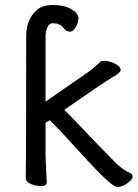

<svg xmlns="http://www.w3.org/2000/svg" viewBox="-20 -736 556 776"><path d="M308.1 -115.2Q227.1 -205.1 181.2 -250L164.1 -240.2V-106L168.9 0Q168.9 16.1 145 16.1Q126 16.1 105 7.6Q84 -1 84 -18.1Q85.9 -106 85.9 -589.8Q85.9 -655.8 126 -692.9Q148.9 -715.8 193.8 -715.8Q237.8 -715.8 267.3 -699.5Q296.9 -683.1 296.9 -663.1Q296.9 -644 285.9 -626Q274.9 -607.9 262.2 -607.9Q248 -607.9 235.1 -625Q222.2 -642.1 191.9 -642.1Q179.2 -642.1 171.6 -625.5Q164.1 -608.9 164.1 -589.8V-325.2L342.8 -449.2Q357.9 -460 381.8 -482.9Q387.2 -490.2 401.9 -490.2Q415 -490.2 430.2 -484.9Q467.8 -471.2 467.8 -452.1Q467.8 -442.9 433.3 -422.9Q398.9 -402.8 239.7 -292Q264.2 -269 302.5 -228Q340.8 -187 380.9 -146Q420.9 -105 452.1 -73.2Q481 -46.9 506.8 -36.1Q516.1 -32.2 516.1 -22Q516.1 -13.2 503.9 -2.9Q478 20 454.1 20Q430.2 20 308.1 -115.2Z"/></svg>

Font: LXGW WenKai GB Screen
Style: Regular
Weight: 400
Designer: LXGW / Fontworks Inc.
Foundry: LXGW / Fontworks Inc.
Version: Version 1.321;February 19, 2024;FontCreator 14.0.0.2901 64-b